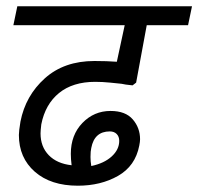

<svg xmlns="http://www.w3.org/2000/svg" viewBox="-20 -590 630 610"><path d="M111.2 -195Q108.8 -175 108.8 -166.2Q108.8 -123.8 135 -96.9Q161.2 -70 207.5 -65Q205 -85 205 -101.2Q205 -161.2 241.9 -199.4Q278.8 -237.5 331.2 -237.5Q378.8 -237.5 401.9 -210.6Q425 -183.8 425 -147.5Q425 -140 422.5 -127.5Q410 -62.5 355 -31.2Q300 0 227.5 0Q141.2 0 90.6 -44.4Q40 -88.8 40 -161.2Q40 -173.8 45 -203.8Q61.2 -286.2 122.5 -341.2Q183.8 -396.2 280 -396.2Q320 -396.2 351.2 -393.8L376.2 -510H22.5L35 -570H590L577.5 -510H446.2L412.5 -327.5L401.2 -318.8Q376.2 -321.2 366.2 -323.8Q355 -325 330 -327.5Q305 -330 282.5 -330Q211.2 -330 167.5 -294.4Q123.8 -258.8 111.2 -195ZM270 -120Q267.5 -110 267.5 -91.2Q267.5 -77.5 270 -62.5Q311.2 -71.2 335 -93.1Q358.8 -115 358.8 -142.5Q358.8 -156.2 350.6 -164.4Q342.5 -172.5 328.8 -172.5Q280 -172.5 270 -120Z"/></svg>

Font: Cambay
Style: Italic
Weight: 400
Italic angle: -11°
Designer: Pooja Saxena
Foundry: Pooja Saxena
Version: Version 1.019;PS 001.019;hotconv 1.0.70;makeotf.lib2.5.58329